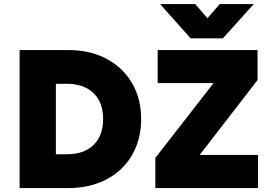

<svg xmlns="http://www.w3.org/2000/svg" viewBox="-20 -954 1362 974"><path d="M79.5 0V-700H326.5Q437 -700 520.2 -655.8Q603.5 -611.5 649.8 -532.5Q696 -453.5 696 -350Q696 -272 669.5 -207.5Q643 -143 594.2 -96.8Q545.5 -50.5 477.5 -25.2Q409.5 0 326.5 0ZM263.5 -171.5H319.5Q360.5 -171.5 394 -182.5Q427.5 -193.5 452 -216.2Q476.5 -239 489.8 -272.2Q503 -305.5 503 -350Q503 -409 479.8 -449Q456.5 -489 415.2 -509Q374 -529 319.5 -529H263.5ZM768 0V-153L1063.5 -532.5H780V-700H1286.5V-548L993 -168H1289V0ZM947 -759.5 792 -933.5H970L1032.5 -862L1095 -933.5H1267.5L1110.5 -759.5Z"/></svg>

Font: Geologica Roman ExtraBold
Style: Regular
Weight: 800
Designer: Sindre Bremnes, Frode Helland
Foundry: Monokrom Skriftforlag AS
Version: Version 1.010;gftools[0.9.28]